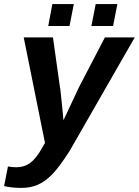

<svg xmlns="http://www.w3.org/2000/svg" viewBox="-53 -711 679 939"><path d="M52 208Q4 208 -33 199L-14 103Q3 107 28 107Q66 107 95.5 85Q125 63 153 12L167 -12L63 -528H206L240 -286Q242 -278 244 -256.5Q246 -235 250 -199Q253 -167 255 -149Q257 -131 257 -125V-123L266 -141L333 -284L460 -528H606L287 28Q234 110 202 142Q169 176 133 192Q97 208 52 208ZM394 -584 415 -691H521L500 -584ZM183 -584 203 -691H308L287 -584Z"/></svg>

Font: Libra Sans Modern
Style: Bold Italic
Weight: 700
Italic angle: -12°
Foundry: Stefan Peev, Context Ltd
Version: Version 1.000